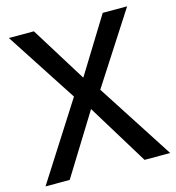

<svg xmlns="http://www.w3.org/2000/svg" viewBox="-106 -805 824 897"><g transform="rotate(-15 305.5 -357.0)"><path d="M607 0 368 -370 590 -714H472L306 -445L139 -714H18L241 -371L4 0H121L303 -294L483 0Z"/></g></svg>

Font: Noto Sans Georgian Medium
Style: Regular
Weight: 500
Designer: Monotype Design Team, Akaki Razmadze
Foundry: Google LLC
Version: Version 2.005